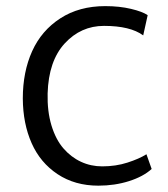

<svg xmlns="http://www.w3.org/2000/svg" viewBox="-20 -584 536 612"><path d="M52.7 -270Q52.7 -355 82.5 -420.9Q112.3 -486.8 172.4 -525.6Q232.4 -564.5 315.4 -564.5Q360.8 -564.5 397.7 -555.7Q434.6 -546.9 450.7 -535.6L436.5 -471.2Q395 -501.5 311.5 -501.5Q237.8 -501.5 186.3 -445.6Q134.8 -389.6 131.8 -286.1Q130.4 -229.5 144 -184.3Q157.7 -139.2 182.1 -111.1Q206.5 -83 238 -68.4Q269.5 -53.7 305.7 -53.7Q349.1 -53.7 386.2 -65.7Q423.3 -77.6 446.8 -92.3L463.4 -45.4Q436.5 -21 391.1 -6.6Q345.7 7.8 293.5 7.8Q218.8 7.8 163.6 -28.8Q108.4 -65.4 80.8 -127.7Q53.2 -189.9 52.7 -270Z"/></svg>

Font: HaufeMerriweatherSansLt
Style: Regular
Weight: 300
Designer: Eben Sorkin
Foundry: Eben Sorkin
Version: Version 1.56